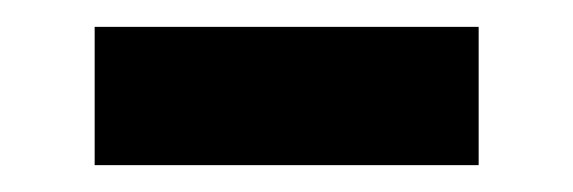

<svg xmlns="http://www.w3.org/2000/svg" viewBox="-20 -330 427 143"><path d="M50.5 -207V-310H336.5V-207Z"/></svg>

Font: Anek Gurmukhi SemiBold
Style: Regular
Weight: 600
Designer: Sarang Kulkarni (Gurmukhi), Yesha Goshar (Latin)
Foundry: Ek Type
Version: Version 1.003